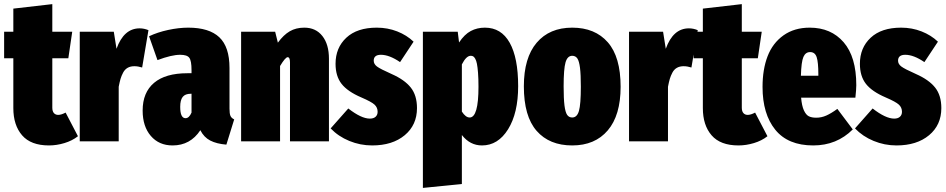

<svg xmlns="http://www.w3.org/2000/svg" viewBox="-25 -689 4611 936"><path d="M294.9 -140.1 355 -24.9Q327.1 -2.9 289.1 8.5Q251 20 213.9 20Q125.5 20 82.8 -29.3Q40 -78.6 40 -162.1V-404.8H-4.9V-534.2H40V-647L230 -668.9V-534.2H327.1L308.1 -404.8H230V-164.1Q230 -146.5 237.8 -137.7Q245.6 -128.9 258.8 -128.9Q273.4 -128.9 294.9 -140.1Z M655.8 -550.8Q677.2 -550.8 698.7 -542L668 -359.9Q647.9 -366.2 629.9 -366.2Q610.8 -366.2 597.2 -358.4Q583.5 -350.6 575.2 -335Q566.9 -319.3 562.5 -304.2Q558.1 -289.1 553.7 -266.1V0H363.8V-534.2H529.8L543 -451.2Q578.6 -550.8 655.8 -550.8Z M1093.8 -159.2Q1093.8 -135.3 1098.4 -124.3Q1103 -113.3 1116.7 -106.9L1078.6 16.1Q1030.8 12.2 999.8 -3.9Q968.8 -20 951.7 -54.2Q902.8 20 816.4 20Q750 20 710.2 -26.4Q670.4 -72.8 670.4 -149.9Q670.4 -238.3 726.1 -285.2Q781.7 -332 888.7 -332H908.7V-347.2Q908.7 -392.6 897.9 -407.2Q887.2 -421.9 853.5 -421.9Q811.5 -421.9 742.7 -396L701.7 -512.2Q742.7 -531.7 794.7 -543Q846.7 -554.2 892.6 -554.2Q994.6 -554.2 1044.2 -507.3Q1093.8 -460.4 1093.8 -357.9ZM879.4 -112.8Q897 -112.8 908.7 -140.1V-231.9H904.8Q877.9 -231.9 865.7 -216.6Q853.5 -201.2 853.5 -168Q853.5 -112.8 879.4 -112.8Z M1458.5 -554.2Q1514.6 -554.2 1546.6 -513.4Q1578.6 -472.7 1578.6 -402.8V0H1388.7V-384.8Q1388.7 -410.2 1377.4 -410.2Q1366.2 -410.2 1340.3 -367.2V0H1150.4V-534.2H1316.4L1329.6 -481Q1357.4 -519 1387.7 -536.6Q1418 -554.2 1458.5 -554.2Z M1812 -554.2Q1864.7 -554.2 1911.4 -535.9Q1958 -517.6 1991.2 -485.8L1925.3 -386.2Q1873 -421.9 1832 -421.9Q1796.9 -421.9 1796.9 -393.1Q1796.9 -377 1812.5 -365Q1828.1 -353 1884.3 -328.1Q1947.3 -300.3 1977.5 -262.2Q2007.8 -224.1 2007.8 -162.1Q2007.8 -79.6 1948 -29.8Q1888.2 20 1789.1 20Q1731 20 1677.7 -2Q1624.5 -23.9 1586.9 -63L1672.9 -160.2Q1736.3 -110.8 1777.8 -110.8Q1796.4 -110.8 1806.2 -119.9Q1815.9 -128.9 1815.9 -144Q1815.9 -165 1800.8 -179Q1785.6 -192.9 1736.8 -213.9Q1669.4 -242.7 1640.1 -280.3Q1610.8 -317.9 1610.8 -377.9Q1610.8 -456.1 1663.3 -505.1Q1715.8 -554.2 1812 -554.2Z M2338.9 -554.2Q2418.5 -554.2 2459.7 -480.7Q2501 -407.2 2501 -269Q2501 -137.7 2451.9 -58.8Q2402.8 20 2324.7 20Q2266.1 20 2226.6 -30.8V208L2036.6 227.1V-534.2H2206.5L2212.9 -481.9Q2239.3 -521.5 2270 -537.8Q2300.8 -554.2 2338.9 -554.2ZM2264.6 -116.2Q2307.6 -116.2 2307.6 -266.1Q2307.6 -305.7 2305.4 -334Q2303.2 -362.3 2300 -378.2Q2296.9 -394 2291.5 -403.1Q2286.1 -412.1 2281.2 -414.6Q2276.4 -417 2269.5 -417Q2248 -417 2226.6 -375V-145Q2245.1 -116.2 2264.6 -116.2Z M3000.5 -266.1Q3000.5 -127 2938 -53.5Q2875.5 20 2764.6 20Q2653.3 20 2591.1 -51Q2528.8 -122.1 2528.8 -268.1Q2528.8 -407.2 2591.3 -480.7Q2653.8 -554.2 2764.6 -554.2Q2875.5 -554.2 2938 -482.9Q3000.5 -411.6 3000.5 -266.1ZM2764.6 -417Q2741.2 -417 2731.9 -384.8Q2722.7 -352.5 2722.7 -268.1Q2722.7 -208 2726.8 -175Q2731 -142.1 2739.7 -129.2Q2748.5 -116.2 2764.6 -116.2Q2788.1 -116.2 2797.4 -148.4Q2806.6 -180.7 2806.6 -266.1Q2806.6 -325.7 2802.5 -358.4Q2798.3 -391.1 2789.6 -404.1Q2780.8 -417 2764.6 -417Z M3333.5 -550.8Q3355 -550.8 3376.5 -542L3345.7 -359.9Q3325.7 -366.2 3307.6 -366.2Q3288.6 -366.2 3274.9 -358.4Q3261.2 -350.6 3252.9 -335Q3244.6 -319.3 3240.2 -304.2Q3235.8 -289.1 3231.4 -266.1V0H3041.5V-534.2H3207.5L3220.7 -451.2Q3256.3 -550.8 3333.5 -550.8Z M3656.2 -140.1 3716.3 -24.9Q3688.5 -2.9 3650.4 8.5Q3612.3 20 3575.2 20Q3486.8 20 3444.1 -29.3Q3401.4 -78.6 3401.4 -162.1V-404.8H3356.4V-534.2H3401.4V-647L3591.3 -668.9V-534.2H3688.5L3669.4 -404.8H3591.3V-164.1Q3591.3 -146.5 3599.1 -137.7Q3606.9 -128.9 3620.1 -128.9Q3634.8 -128.9 3656.2 -140.1Z M4149.4 -273.9Q4149.4 -253.4 4145 -212.9H3880.4Q3883.8 -173.3 3893.8 -151.4Q3903.8 -129.4 3917.7 -122.3Q3931.6 -115.2 3954.1 -115.2Q3979.5 -115.2 4003.2 -125.7Q4026.9 -136.2 4057.1 -158.2L4132.3 -58.1Q4054.2 20 3939.5 20Q3816.4 20 3754.4 -56.6Q3692.4 -133.3 3692.4 -265.1Q3692.4 -350.6 3717 -414.8Q3741.7 -479 3794.4 -516.6Q3847.2 -554.2 3922.4 -554.2Q4026.4 -554.2 4087.9 -482.9Q4149.4 -411.6 4149.4 -273.9ZM3964.4 -319.8V-328.1Q3964.4 -385.3 3956.3 -410.2Q3948.2 -435.1 3924.3 -435.1Q3901.9 -435.1 3891.6 -411.4Q3881.3 -387.7 3879.4 -319.8Z M4368.2 -554.2Q4420.9 -554.2 4467.5 -535.9Q4514.2 -517.6 4547.4 -485.8L4481.4 -386.2Q4429.2 -421.9 4388.2 -421.9Q4353 -421.9 4353 -393.1Q4353 -377 4368.7 -365Q4384.3 -353 4440.4 -328.1Q4503.4 -300.3 4533.7 -262.2Q4564 -224.1 4564 -162.1Q4564 -79.6 4504.2 -29.8Q4444.3 20 4345.2 20Q4287.1 20 4233.9 -2Q4180.7 -23.9 4143.1 -63L4229 -160.2Q4292.5 -110.8 4334 -110.8Q4352.5 -110.8 4362.3 -119.9Q4372.1 -128.9 4372.1 -144Q4372.1 -165 4356.9 -179Q4341.8 -192.9 4293 -213.9Q4225.6 -242.7 4196.3 -280.3Q4167 -317.9 4167 -377.9Q4167 -456.1 4219.5 -505.1Q4272 -554.2 4368.2 -554.2Z"/></svg>

Font: Fira Sans Compressed Heavy
Style: Regular
Weight: 900
Width: 1
Designer: Carrois Corporate & Edenspiekermann AG
Foundry: Carrois Corporate GbR & Edenspiekermann AG
Version: Version 4.203;PS 004.203;hotconv 1.0.88;makeotf.lib2.5.64775